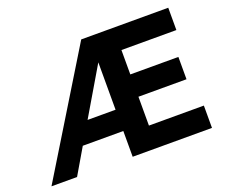

<svg xmlns="http://www.w3.org/2000/svg" viewBox="-115 -876 1231 1051"><g transform="rotate(-20 500.5 -350.0)"><path d="M491 -150H255L167 0H18L446 -700H953V-570H633V-428H913V-298H633V-130H953V0H491ZM491 -274V-550L328 -274Z"/></g></svg>

Font: NT Somic Bold
Style: Regular
Weight: 700
Designer: Ravid Balaliev — lead type designer, mastering
Michael Voronin — secret advisor, marketing
Ivan Kovalenko — best boy
Foundry: NT Type
Version: Version 0.7